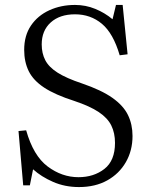

<svg xmlns="http://www.w3.org/2000/svg" viewBox="-20 -744 612 778"><path d="M300 14Q243 14 195 -7Q147 -28 114 -58L101 7H74L55 -213L86 -216Q115 -113 173 -69.5Q231 -26 298 -26Q360 -26 403 -59.5Q446 -93 446 -165Q446 -205 431 -235.5Q416 -266 380 -290Q344 -314 281 -335Q203 -360 159 -389Q115 -418 96.5 -455.5Q78 -493 78 -542Q78 -600 105.5 -640.5Q133 -681 180 -702.5Q227 -724 284 -724Q327 -724 366 -708Q405 -692 436 -666L450 -724H477L497 -524L465 -520Q439 -609 393 -647.5Q347 -686 284 -686Q222 -686 185.5 -653Q149 -620 149 -564Q149 -528 163.5 -500Q178 -472 213.5 -449.5Q249 -427 312 -406Q391 -379 435.5 -347.5Q480 -316 498.5 -278Q517 -240 517 -193Q517 -134 490 -87Q463 -40 414.5 -13Q366 14 300 14Z"/></svg>

Font: Literata 36pt Light
Style: Regular
Weight: 300
Designer: Latin by Veronika Burian and Jose Scaglione. Greek by Irene Vlachou. Cyrillic by Vera Evstafieva.
Foundry: TypeTogether
Version: Version 3.002